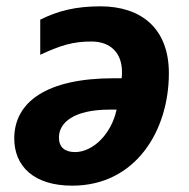

<svg xmlns="http://www.w3.org/2000/svg" viewBox="-20 -576 597 606"><path d="M208 10C407 10 513 -162 513 -345C513 -487 425 -556 297 -556C219 -556 164 -542 107 -514V-403C171 -433 211 -445 268 -445C330 -445 365 -408 365 -349C365 -342 365 -337 364 -329H339C127 -329 25 -254 25 -139C25 -52 86 10 208 10ZM217 -96C185 -96 166 -111 166 -142C166 -189 213 -230 326 -230H348C331 -151 272 -96 217 -96Z"/></svg>

Font: Noto Sans
Style: Bold Italic
Weight: 700
Italic angle: -12°
Designer: Monotype Design Team
Foundry: Monotype Imaging Inc.
Version: Version 2.013